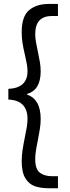

<svg xmlns="http://www.w3.org/2000/svg" viewBox="-20 -832 364 998"><path d="M92.8 5.9Q92.8 -22.9 96.9 -50.5Q101.1 -78.1 109.4 -119.6Q116.2 -151.4 119.6 -173.1Q123 -194.8 123 -213.9Q123 -310.5 23.4 -314.5V-370.1Q123 -374.5 123 -461.9Q123 -479 119.9 -496.8Q116.7 -514.6 109.9 -544.9Q101.6 -579.6 97.2 -607.2Q92.8 -634.8 92.8 -664.1Q92.8 -747.1 131.3 -779.3Q169.9 -811.5 233.4 -811.5H281.2V-749H251Q163.1 -749 163.1 -655.3Q163.1 -635.7 166.5 -615.5Q169.9 -595.2 176.3 -565.9Q183.6 -531.7 187.5 -508.5Q191.4 -485.4 191.4 -460.9Q191.4 -364.3 121.1 -343.8V-339.8Q154.8 -329.1 173.1 -297.6Q191.4 -266.1 191.4 -213.9Q191.4 -188.5 187.5 -163.3Q183.6 -138.2 176.3 -100.6Q169.4 -67.4 166.3 -45.9Q163.1 -24.4 163.1 -4.9Q163.1 46.9 186.8 65.4Q210.4 84 251 84H281.2V146.5H233.4Q191.4 146.5 161.1 136Q130.9 125.5 111.8 94.5Q92.8 63.5 92.8 5.9Z"/></svg>

Font: Reddit Sans A
Style: Regular
Weight: 400
Designer: Stephen Hutchings
Foundry: Reddit
Version: Version 1.013